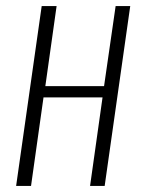

<svg xmlns="http://www.w3.org/2000/svg" viewBox="-20 -611 468 631"><path d="M33 0 117 -591H166L129 -328H322L360 -591H408L324 0H276L317 -291H123L82 0Z"/></svg>

Font: Alumni Sans Light
Style: Italic
Weight: 300
Italic angle: -8°
Version: Version 1.016